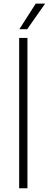

<svg xmlns="http://www.w3.org/2000/svg" viewBox="-20 -1012 262 1032"><path d="M83 0V-808H127.5V0ZM84 -855 172 -992.5H222.5L126 -855Z"/></svg>

Font: Encode Sans Condensed Thin ExtraLight
Style: Regular
Weight: 250
Version: Version 3.002